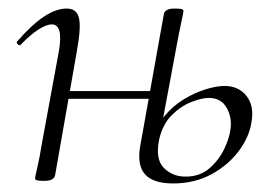

<svg xmlns="http://www.w3.org/2000/svg" viewBox="-20 -415 645 449"><path d="M385 14Q338 14 319 -7.5Q300 -29 308 -74L363 -381Q365 -395 388 -395Q402 -395 405.5 -393.5Q409 -392 409 -389Q409 -386 404 -363Q399 -340 394 -313L352 -88Q343 -43 363 -22.5Q383 -2 414 -2Q448 -2 470.5 -22Q493 -42 505 -68Q517 -94 519 -113Q523 -140 510 -163Q497 -186 468 -186Q452 -186 427.5 -176.5Q403 -167 381.5 -145.5Q360 -124 352 -88L339 -89Q346 -121 365.5 -144.5Q385 -168 411 -183.5Q437 -199 462 -206.5Q487 -214 505 -214Q538 -214 556.5 -190.5Q575 -167 568 -129Q563 -95 538.5 -62Q514 -29 474.5 -7.5Q435 14 385 14ZM83 8Q70 8 66 6.5Q62 5 62 2Q62 -1 67.5 -24.5Q73 -48 77 -74L118 -297Q128 -358 101 -358Q89 -358 70 -346Q51 -334 29 -311Q26 -307 21.5 -311.5Q17 -316 21 -319Q54 -357 82.5 -376Q111 -395 136 -395Q159 -395 164.5 -373.5Q170 -352 160 -297L109 -6Q107 8 83 8ZM118 -184 122 -202H352L349 -184Z"/></svg>

Font: Cormorant Garamond Light
Style: Italic
Weight: 300
Italic angle: -10°
Designer: Christian Thalmann (Catharsis Fonts)
Foundry: Catharsis Fonts
Version: Version 4.001